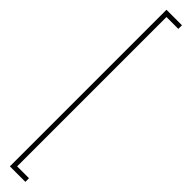

<svg xmlns="http://www.w3.org/2000/svg" viewBox="-351 -685 841 841"><g transform="rotate(45 69.5 -265.0)"><path d="M21 220V-750H117V-727.5H43.5V197.5H117V220Z"/></g></svg>

Font: Imbue 50pt Light
Style: Regular
Weight: 300
Designer: Tyler Finck
Foundry: Etcetera Type Company
Version: Version 1.102; ttfautohint (v1.8.3)